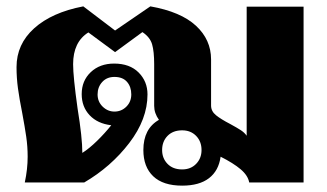

<svg xmlns="http://www.w3.org/2000/svg" viewBox="-20 -574 1030 604"><path d="M935 -553V0H764Q760 -22 737 -41.5Q714 -61 674 -81Q668 -37 637.5 -13.5Q607 10 553 10Q493 10 462 -19.5Q431 -49 431 -102Q431 -169 480 -197Q465 -218 465 -241V-372Q465 -412 458.5 -434.5Q452 -457 428 -473L342 -410L258 -472Q210 -442 210 -372Q210 -333 224 -233Q239 -141 239 -93Q261 -107 285.5 -131Q310 -155 330 -180Q287 -185 262 -211.5Q237 -238 237 -278Q237 -320 265.5 -347Q294 -374 339 -374Q388 -374 416 -346Q444 -318 444 -277Q444 -199 386.5 -124Q329 -49 245 0H58Q67 -42 67 -81Q67 -113 62.5 -144Q58 -175 50 -218Q41 -263 36.5 -296Q32 -329 32 -363Q32 -435 87.5 -485Q143 -535 242 -554L342 -478L453 -554Q549 -537 596.5 -493Q644 -449 644 -387V-242Q644 -224 659.5 -211.5Q675 -199 704 -184Q726 -172 737.5 -164.5Q749 -157 756 -147V-553ZM340 -223Q362 -223 377.5 -238.5Q393 -254 393 -277Q393 -301 379.5 -316.5Q366 -332 340 -332Q316 -332 301.5 -316Q287 -300 287 -277Q287 -254 303 -238.5Q319 -223 340 -223ZM614 -102Q614 -129 597 -146.5Q580 -164 553 -164Q524 -164 507 -146.5Q490 -129 490 -102Q490 -76 507 -58.5Q524 -41 553 -41Q580 -41 597 -58.5Q614 -76 614 -102Z"/></svg>

Font: Taviraj Bold
Style: Regular
Weight: 700
Designer: Katatrad Team
Foundry: CadsonDemak
Version: Version 1.030